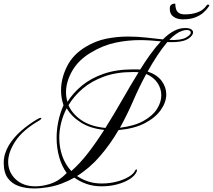

<svg xmlns="http://www.w3.org/2000/svg" viewBox="-20 -985 1200 1082"><path d="M172 77Q126 77 87 64Q48 51 24.5 19.5Q1 -12 1 -67Q1 -117 28 -163Q55 -209 99 -247.5Q143 -286 193 -315Q205 -321 209 -321Q213 -321 213 -318Q213 -314 203 -307Q109 -253 67.5 -190.5Q26 -128 26 -73Q26 -15 68 25Q110 65 180 65Q218 65 260 52Q289 43 312 27.5Q335 12 356 -10Q328 -48 313.5 -100Q299 -152 299 -209Q299 -255 309 -302Q319 -349 338 -392Q324 -432 324 -476Q324 -543 357.5 -610.5Q391 -678 463 -721Q519 -755 579.5 -767Q640 -779 701 -779Q752 -779 802 -773.5Q852 -768 898 -763Q929 -794 960 -810.5Q991 -827 1023 -827Q1046 -827 1057 -820Q1068 -813 1068 -803Q1068 -790 1053 -776Q1038 -762 1014 -755Q992 -749 967.5 -748Q943 -747 923 -748Q894 -714 865.5 -670.5Q837 -627 812 -582Q865 -564 891 -529Q917 -494 917 -453Q917 -410 887 -366.5Q857 -323 797.5 -291.5Q738 -260 648 -252Q602 -173 544 -105.5Q486 -38 414 7Q442 26 476.5 37.5Q511 49 553 49Q598 49 638 38.5Q678 28 706 11Q734 -6 742 -25Q745 -30 748 -30Q754 -30 751 -20Q742 4 712 23.5Q682 43 640 54Q598 65 553 65Q506 65 467.5 51.5Q429 38 399 16Q365 35 328.5 49Q292 63 251 70Q232 73 212 75Q192 77 172 77ZM934 -760Q998 -757 1026.5 -772.5Q1055 -788 1055 -801Q1055 -816 1031 -816Q1023 -816 1006 -811Q988 -805 970 -792Q952 -779 934 -760ZM360 -411Q393 -463 443.5 -504Q494 -545 565 -569.5Q636 -594 730 -594Q740 -594 750 -594Q760 -594 770 -593Q799 -640 828.5 -680.5Q858 -721 887 -752Q858 -755 828 -757Q798 -759 768 -759Q700 -759 630.5 -744.5Q561 -730 493 -689Q423 -648 387.5 -586.5Q352 -525 352 -465Q352 -438 360 -411ZM574 -264Q623 -342 669.5 -423.5Q716 -505 761 -578Q752 -579 743.5 -579Q735 -579 727 -579Q636 -579 566 -553.5Q496 -528 446.5 -486Q397 -444 366 -392Q387 -343 439 -307.5Q491 -272 574 -264ZM656 -265Q737 -275 788.5 -303.5Q840 -332 864.5 -370.5Q889 -409 889 -448Q889 -486 867 -518.5Q845 -551 804 -568Q764 -494 730.5 -416.5Q697 -339 656 -265ZM382 -21Q432 -65 478 -125Q524 -185 567 -253Q489 -261 436 -294.5Q383 -328 356 -375Q335 -335 324.5 -292.5Q314 -250 314 -209Q314 -155 331 -106Q348 -57 382 -21ZM1010 -876Q979 -876 958 -890.5Q937 -905 937 -933Q937 -936 937 -940Q937 -944 938 -947Q939 -952 942 -955Q945 -958 949 -961Q954 -963 961 -964.5Q968 -966 968 -961Q968 -949 971.5 -935.5Q975 -922 986.5 -913Q998 -904 1023 -904Q1062 -904 1093 -915.5Q1124 -927 1140 -949Q1145 -956 1147 -957.5Q1149 -959 1152 -959Q1160 -959 1160 -955Q1160 -954 1155 -946Q1146 -932 1128 -915.5Q1110 -899 1081.5 -887.5Q1053 -876 1010 -876Z"/></svg>

Font: Mea Culpa
Style: Regular
Weight: 400
Designer: Robert E. Leuschke
Foundry: Robert E. Leuschke
Version: Version 1.010; ttfautohint (v1.8.3)